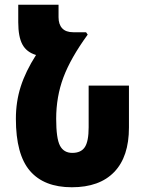

<svg xmlns="http://www.w3.org/2000/svg" viewBox="-20 -780 608 810"><path d="M524 -419V-242Q524 -119 462 -54.5Q400 10 283 10Q166 10 106.5 -59Q47 -128 47 -279Q47 -351 67.5 -415Q88 -479 132 -548Q92 -560 74.5 -592.5Q57 -625 57 -686V-760H227V-707Q227 -677 242.5 -660.5Q258 -644 289 -644H343L350 -634Q278 -535 247.5 -453.5Q217 -372 217 -279Q217 -196 233 -165.5Q249 -135 285 -135Q322 -135 338 -159.5Q354 -184 354 -243V-419Z"/></svg>

Font: Noto Sans Armenian Black Cond
Style: Regular
Weight: 900
Width: 3
Designer: Monotype Design team
Foundry: Monotype Imaging Inc.
Version: Version 1.000